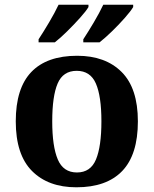

<svg xmlns="http://www.w3.org/2000/svg" viewBox="-20 -786 653 816"><path d="M304.6 10Q185 10 116 -59.3Q47 -128.7 47 -270.3Q47 -411 113.1 -480Q179.2 -549 308 -549Q428 -549 497 -480Q566 -411 566 -270.3Q566 -128.7 499.5 -59.3Q433 10 304.6 10ZM307 -53Q365 -53 388 -108.5Q411 -164 411 -270.5Q411 -377 387.5 -431Q364 -485 306 -485Q248 -485 225 -431.2Q202 -377.5 202 -270Q202 -164 225.5 -108.5Q249 -53 307 -53ZM334 -619Q355 -651 379 -691.5Q403 -732 419 -766H546V-756Q536 -739 510.5 -710Q485 -681 455.5 -652.5Q426 -624 403 -606H334ZM144 -619Q165 -651 189 -691.5Q213 -732 229 -766H356V-756Q346 -739 320 -710Q294 -681 265 -652.5Q236 -624 213 -606H144Z"/></svg>

Font: Noto Serif Vithkuqi
Style: Regular
Weight: 400
Version: Version 1.005